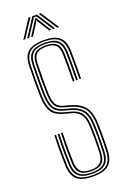

<svg xmlns="http://www.w3.org/2000/svg" viewBox="-179 -1010 713 1073"><g transform="rotate(-20 177.5 -474.0)"><path d="M180.2 5.5Q113.8 5.5 83.9 -20.1Q54 -45.8 52.2 -105.5Q51.2 -139.8 51 -167.5Q50.8 -195.2 51.1 -222.8Q51.5 -250.2 52.5 -284.5H62.2Q61.2 -251.8 60.9 -224.5Q60.5 -197.2 60.8 -169.1Q61 -141 62 -106Q63.8 -51 90.8 -26.8Q117.8 -2.5 180.2 -2.5Q239.5 -2.5 266.1 -26.5Q292.8 -50.5 294.8 -106Q296 -131.8 296.2 -158.9Q296.5 -186 296.2 -213Q296 -240 295 -265.5Q292.8 -332.8 265.2 -362.4Q237.8 -392 190 -404.5L157 -413.5Q133.8 -419.8 119.5 -431.1Q105.2 -442.5 98.6 -465.6Q92 -488.8 91 -530.2Q90.2 -567.5 90.6 -605Q91 -642.5 92 -694.5Q92.5 -737.2 112.9 -755.8Q133.2 -774.2 179.2 -774.2Q220.8 -774.2 241.1 -756.4Q261.5 -738.5 262.5 -693.5Q263.2 -664 263.2 -621.8Q263.2 -579.5 262.2 -532.2H252.5Q253.2 -576.5 253.4 -620Q253.5 -663.5 252.8 -693Q251.8 -732.8 234.5 -749.5Q217.2 -766.2 179.2 -766.2Q138.5 -766.2 120.4 -749.6Q102.2 -733 101.8 -694.5Q101 -651 100.5 -609.5Q100 -568 100.8 -530.5Q101.5 -491.2 107.6 -469.8Q113.8 -448.2 126.4 -438.1Q139 -428 159.5 -422.2L192.5 -413.5Q247.8 -398.5 275 -365.5Q302.2 -332.5 304.8 -265.8Q305.8 -240.5 306 -212.8Q306.2 -185 305.9 -157.5Q305.5 -130 304.5 -105.5Q302.2 -46.2 273.2 -20.4Q244.2 5.5 180.2 5.5ZM180.2 -10.2Q123.8 -10.2 98.5 -32.5Q73.2 -54.8 71.8 -106.2Q71 -137.2 70.6 -163.8Q70.2 -190.2 70.6 -218.9Q71 -247.5 72 -284.5H81.8Q80.8 -250.8 80.4 -223.1Q80 -195.5 80.2 -167.9Q80.5 -140.2 81.5 -106.5Q83 -59.5 105.6 -38.9Q128.2 -18.2 180.2 -18.2Q229.5 -18.2 251.5 -38.8Q273.5 -59.2 275.2 -106.8Q276.2 -129.2 276.6 -154.8Q277 -180.2 276.8 -208.1Q276.5 -236 275.2 -264.8Q274 -302.8 263.9 -326.8Q253.8 -350.8 234.2 -365Q214.8 -379.2 185.5 -387L152.2 -395.8Q125 -403 107.5 -415.8Q90 -428.5 81.2 -455Q72.5 -481.5 71.5 -530Q71 -554.5 71 -579.4Q71 -604.2 71.5 -632.4Q72 -660.5 72.5 -695Q73.2 -745.2 97.6 -767.5Q122 -789.8 179.2 -789.8Q230.5 -789.8 255.6 -768.5Q280.8 -747.2 282 -693.8Q282.8 -664.8 282.8 -622.1Q282.8 -579.5 282 -532.2H272Q273 -576.2 273 -620.6Q273 -665 272.2 -693.8Q271 -743.8 247.9 -762.8Q224.8 -781.8 179.2 -781.8Q127.2 -781.8 105.1 -761.4Q83 -741 82.2 -694.8Q81.5 -652.5 81 -609.6Q80.5 -566.8 81.2 -530.2Q82.2 -484.8 90.1 -459.9Q98 -435 113.9 -423.1Q129.8 -411.2 154.5 -404.5L188 -395.8Q232.8 -384 257.9 -356.1Q283 -328.2 285.2 -265.2Q286.2 -236 286.5 -208.8Q286.8 -181.5 286.4 -156.1Q286 -130.8 285 -106.5Q283.2 -55.2 258.9 -32.8Q234.5 -10.2 180.2 -10.2ZM180.2 -25.8Q134 -25.8 113.2 -44.6Q92.5 -63.5 91.2 -106.8Q90.5 -136.8 90.1 -162.9Q89.8 -189 90.1 -217.9Q90.5 -246.8 91.5 -284.5H101.2Q100.2 -248.8 99.9 -221.4Q99.5 -194 99.9 -167.1Q100.2 -140.2 101.2 -107Q102.5 -68.8 120.2 -51.2Q138 -33.8 180.2 -33.8Q218.8 -33.8 236.4 -50.9Q254 -68 255.8 -107Q256.8 -134.2 257.1 -160.5Q257.5 -186.8 257.1 -212.8Q256.8 -238.8 255.8 -264.2Q254.8 -297.2 246.2 -318.1Q237.8 -339 221.6 -351.1Q205.5 -363.2 181 -369.5L147.5 -378.5Q116 -386.8 95.1 -401.1Q74.2 -415.5 63.8 -445.2Q53.2 -475 52 -529.5Q51.2 -565.5 51.5 -603.5Q51.8 -641.5 52.8 -695.5Q53.8 -754.8 83.5 -780.1Q113.2 -805.5 179.2 -805.5Q240 -805.5 270.1 -781Q300.2 -756.5 301.5 -694.5Q302.2 -666 302.2 -623.1Q302.2 -580.2 301.5 -532.2H291.8Q292.5 -575.8 292.5 -620.6Q292.5 -665.5 291.8 -694.2Q290.5 -751.2 263.2 -774.4Q236 -797.5 179.2 -797.5Q117.8 -797.5 90.6 -773.9Q63.5 -750.2 62.5 -695.2Q61.8 -654 61.4 -609.8Q61 -565.5 61.8 -529.8Q62.8 -479 72.2 -450.8Q81.8 -422.5 100.9 -408.8Q120 -395 149.8 -387.2L183.5 -378.2Q210.2 -371.5 228 -358.4Q245.8 -345.2 255 -322.6Q264.2 -300 265.5 -264.5Q266.5 -236.8 266.9 -209.6Q267.2 -182.5 266.9 -156.8Q266.5 -131 265.5 -106.8Q263.8 -63.5 243.9 -44.6Q224 -25.8 180.2 -25.8ZM71.8 -845 141.8 -952.8H153.5L83.2 -845ZM94.8 -845 164.8 -952.8H191.5L261.2 -845H249.5L196.2 -927.5L185 -944H171.2L159.8 -927.2L106.8 -845ZM118 -845 166.2 -921 173.8 -935H182.5L190 -921L238.2 -845H226.5L182 -915.5L179.2 -924.2H177L174.2 -915.5L129.8 -845ZM272.8 -845 202.8 -952.8H214.2L284.5 -845Z"/></g></svg>

Font: Big Shoulders Inline Text Thin ExtraLight
Style: Regular
Weight: 250
Version: Version 2.002